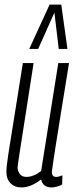

<svg xmlns="http://www.w3.org/2000/svg" viewBox="-20 -810 325 840"><path d="M74 10Q44 10 26 -8.5Q8 -27 8 -57Q8 -80 16 -133Q24 -186 40 -283Q56 -380 80 -534H127Q109 -418 97 -341Q85 -264 77.5 -216.5Q70 -169 66 -142.5Q62 -116 60 -102.5Q58 -89 57 -79Q57 -61 67 -48.5Q77 -36 95 -36Q127 -36 160 -62L235 -534H282Q260 -399 246 -312Q232 -225 224 -174.5Q216 -124 212.5 -99.5Q209 -75 208 -67Q207 -59 207 -56Q207 -48 211 -42Q215 -36 226 -36Q237 -36 253 -43L252 -3Q242 3 228.5 6.5Q215 10 206 10Q167 10 160 -25Q115 10 74 10ZM108 -596 197 -790H248L275 -596H237L218 -755L147 -596Z"/></svg>

Font: Georama ExtraCondensed Light
Style: Italic
Weight: 300
Width: 2
Italic angle: -9°
Designer: Jean-Baptiste Levee
Foundry: Production Type
Version: Version 1.000